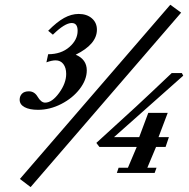

<svg xmlns="http://www.w3.org/2000/svg" viewBox="-20 -717 785 796"><path d="M106.9 58.6 62.5 24.9 686 -697.3 731 -664.6ZM137.7 -261.7Q102.5 -261.7 82 -272.7Q61.5 -283.7 61.5 -303.7Q61.5 -318.4 71 -328.4Q80.6 -338.4 99.6 -338.4Q122.6 -338.4 135.7 -316.4Q150.4 -291.5 167 -291.5Q195.8 -291.5 225.1 -331.8Q254.4 -372.1 254.4 -410.6Q254.4 -436 242.7 -451.4Q231 -466.8 210.4 -466.8Q194.8 -466.8 172.4 -458.5L179.7 -492.2Q233.4 -492.2 267.6 -522Q301.8 -551.8 301.8 -589.4Q301.8 -621.6 277.3 -621.6Q248.5 -621.6 199.2 -573.2L179.7 -589.4Q215.8 -626 245.8 -642.6Q275.9 -659.2 306.2 -659.2Q339.8 -659.2 360.8 -641.1Q381.8 -623 381.8 -593.8Q381.8 -533.7 293.9 -490.2Q339.8 -470.7 339.8 -425.3Q339.8 -386.7 310.8 -348.6Q281.7 -310.5 234.4 -286.1Q187 -261.7 137.7 -261.7ZM464.4 0 471.7 -21.5H510.3L546.9 -107.9H392.1L379.4 -124.5L543.5 -274.4Q602.1 -328.6 691.9 -414.1H733.9L739.7 -403.3L452.6 -148.4H557.1L594.7 -249H675.3L637.2 -148.4H680.2L666.5 -107.9H627L590.8 -21.5H628.9L621.1 0Z"/></svg>

Font: Elstob 18pt SemiBold
Style: Italic
Weight: 600
Italic angle: -20°
Designer: Peter S. Baker
Version: Version 1.015